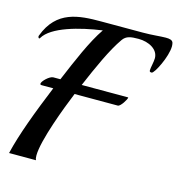

<svg xmlns="http://www.w3.org/2000/svg" viewBox="-105 -795 828 888"><g transform="rotate(15 309.0 -351.5)"><path d="M616 -688C612 -700 600 -703 580 -703C555 -703 518 -698 471 -698H307C299 -698 288 -698 273 -698C166 -698 60 -692 11 -561C10 -559 10 -558 10 -556C10 -552 13 -548 15 -548C17 -548 18 -549 19 -551C54 -611 183 -645 290 -660C243 -591 202 -493 159 -391H125C108 -391 75 -360 75 -347C75 -344 77 -342 83 -342H138C86 -215 40 -94 18 0H147C144 -5 143 -13 143 -22C143 -94 210 -269 240 -342H447C460 -342 484 -382 484 -390C484 -390 483 -391 483 -391H261C300 -483 344 -581 385 -639C401 -662 423 -665 460 -665C510 -665 556 -640 556 -598C556 -580 548 -551 548 -538C548 -530 553 -530 559 -530C571 -530 618 -621 618 -672C618 -678 617 -683 616 -688Z"/></g></svg>

Font: Playball
Style: Regular
Weight: 400
Designer: Robert E. Leuschke
Foundry: Robert E. Leuschke
Version: Version 1.001